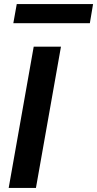

<svg xmlns="http://www.w3.org/2000/svg" viewBox="-20 -931 481 951"><path d="M23 0 147 -700H282L158 0ZM46 -816 63 -911H441L425 -816Z"/></svg>

Font: DM Sans 24pt
Style: Bold Italic
Weight: 700
Italic angle: -10°
Designer: Colophon Foundry, Jonny Pinhorn
Foundry: Colophon Foundry
Version: Version 4.004;gftools[0.9.30]